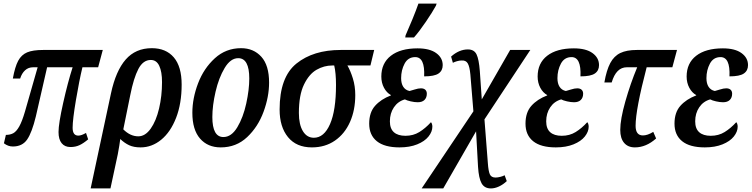

<svg xmlns="http://www.w3.org/2000/svg" viewBox="-20 -816 4212 1076"><path d="M308 -76Q308 -123 334 -239Q360 -355 387 -439H244L181 -164Q159 -73 132 -34Q105 5 52 5Q25 5 2 -13L13 -60Q37 -60 54.5 -69.5Q72 -79 88 -107.5Q104 -136 120 -191L191 -439H166Q139 -439 120.5 -422Q102 -405 93 -376H52Q64 -442 82 -475.5Q100 -509 132 -522.5Q164 -536 222 -536H556L530 -439H442Q424 -365 405.5 -255Q387 -145 387 -100Q387 -56 419 -56Q436 -56 462 -71L474 -35Q448 -13 425.5 -2.5Q403 8 375 8Q343 8 325.5 -13.5Q308 -35 308 -76Z M602 -293Q629 -419 684.5 -482.5Q740 -546 831 -546Q910 -546 954 -494.5Q998 -443 998 -342Q998 -236 967 -156Q936 -76 883.5 -33Q831 10 768 10Q730 10 704 -2Q678 -14 654 -37Q650 -4 640 49L599 240H488ZM888 -356Q888 -414 872.5 -447Q857 -480 825 -480Q782 -480 755.5 -429.5Q729 -379 710 -283L671 -91Q710 -52 755 -52Q794 -52 824.5 -95Q855 -138 871.5 -208Q888 -278 888 -356Z M1058 -184Q1058 -265 1090 -349Q1122 -433 1184 -489.5Q1246 -546 1331 -546Q1401 -546 1444.5 -498Q1488 -450 1488 -353Q1488 -274 1457 -189.5Q1426 -105 1365 -47.5Q1304 10 1217 10Q1144 10 1101 -39.5Q1058 -89 1058 -184ZM1377 -376Q1377 -490 1315 -490Q1272 -490 1239 -435Q1206 -380 1188 -302Q1170 -224 1170 -160Q1170 -48 1232 -48Q1277 -48 1310 -103Q1343 -158 1360 -236Q1377 -314 1377 -376Z M1547 -202Q1547 -384 1641.5 -460Q1736 -536 1889 -536H2077L2056 -449H1927Q1944 -420 1957.5 -376.5Q1971 -333 1971 -283Q1971 -199 1941.5 -132.5Q1912 -66 1857 -28Q1802 10 1728 10Q1641 10 1594 -47.5Q1547 -105 1547 -202ZM1863 -340Q1863 -407 1853 -449H1842Q1796 -449 1754 -425Q1712 -401 1683.5 -342Q1655 -283 1655 -183Q1655 -118 1677.5 -81Q1700 -44 1739 -44Q1796 -44 1829.5 -120.5Q1863 -197 1863 -340Z M2049 -123Q2049 -186 2082 -223Q2115 -260 2170 -281L2171 -283Q2147 -296 2132 -324Q2117 -352 2117 -387Q2117 -462 2170.5 -503.5Q2224 -545 2320 -545Q2388 -545 2424.5 -518.5Q2461 -492 2461 -451Q2461 -420 2437.5 -404Q2414 -388 2357 -388Q2362 -496 2307 -496Q2267 -496 2247.5 -459.5Q2228 -423 2228 -378Q2228 -348 2240 -329.5Q2252 -311 2275 -306Q2284 -308 2304 -314.5Q2324 -321 2339 -321Q2355 -321 2363.5 -313Q2372 -305 2372 -291Q2372 -269 2359 -256Q2346 -243 2321 -243Q2303 -243 2281.5 -248Q2260 -253 2249 -259Q2210 -248 2187.5 -214.5Q2165 -181 2165 -136Q2165 -95 2187.5 -75Q2210 -55 2252 -55Q2296 -55 2330 -76Q2364 -97 2395 -131Q2398 -129 2400.5 -122Q2403 -115 2403 -106Q2403 -78 2381.5 -51Q2360 -24 2318 -7Q2276 10 2219 10Q2135 10 2092 -24.5Q2049 -59 2049 -123ZM2253 -618Q2270 -656 2291.5 -708.5Q2313 -761 2325 -796H2427L2423 -784Q2404 -749 2367 -694.5Q2330 -640 2300 -606H2251Z M2633 -192 2616 -399Q2612 -442 2601.5 -460.5Q2591 -479 2566 -477Q2555 -477 2541 -473Q2527 -469 2518 -464L2508 -499Q2553 -539 2602 -539Q2637 -539 2650.5 -511.5Q2664 -484 2669 -418L2680 -259L2839 -536H2952L2695 -147L2714 98Q2717 142 2725 160.5Q2733 179 2757 179Q2769 179 2784.5 175Q2800 171 2808 166L2820 199Q2800 218 2776.5 229Q2753 240 2731 240Q2695 240 2679 211.5Q2663 183 2659 119L2648 -80L2464 240H2343Z M2925 -123Q2925 -186 2958 -223Q2991 -260 3046 -281L3047 -283Q3023 -296 3008 -324Q2993 -352 2993 -387Q2993 -462 3046.5 -503.5Q3100 -545 3196 -545Q3264 -545 3300.5 -518.5Q3337 -492 3337 -451Q3337 -420 3313.5 -404Q3290 -388 3233 -388Q3238 -496 3183 -496Q3143 -496 3123.5 -459.5Q3104 -423 3104 -378Q3104 -348 3116 -329.5Q3128 -311 3151 -306Q3160 -308 3180 -314.5Q3200 -321 3215 -321Q3231 -321 3239.5 -313Q3248 -305 3248 -291Q3248 -269 3235 -256Q3222 -243 3197 -243Q3179 -243 3157.5 -248Q3136 -253 3125 -259Q3086 -248 3063.5 -214.5Q3041 -181 3041 -136Q3041 -95 3063.5 -75Q3086 -55 3128 -55Q3172 -55 3206 -76Q3240 -97 3271 -131Q3274 -129 3276.5 -122Q3279 -115 3279 -106Q3279 -78 3257.5 -51Q3236 -24 3194 -7Q3152 10 3095 10Q3011 10 2968 -24.5Q2925 -59 2925 -123Z M3456 -88Q3456 -147 3484.5 -247.5Q3513 -348 3551 -439H3493Q3433 -439 3408 -354H3367Q3379 -423 3400 -462.5Q3421 -502 3456.5 -519Q3492 -536 3549 -536H3774L3748 -439H3604Q3542 -202 3542 -111Q3542 -57 3583 -57Q3609 -57 3641 -77L3657 -40Q3601 10 3538 10Q3499 10 3477.5 -15.5Q3456 -41 3456 -88Z M3760 -123Q3760 -186 3793 -223Q3826 -260 3881 -281L3882 -283Q3858 -296 3843 -324Q3828 -352 3828 -387Q3828 -462 3881.5 -503.5Q3935 -545 4031 -545Q4099 -545 4135.5 -518.5Q4172 -492 4172 -451Q4172 -420 4148.5 -404Q4125 -388 4068 -388Q4073 -496 4018 -496Q3978 -496 3958.5 -459.5Q3939 -423 3939 -378Q3939 -348 3951 -329.5Q3963 -311 3986 -306Q3995 -308 4015 -314.5Q4035 -321 4050 -321Q4066 -321 4074.5 -313Q4083 -305 4083 -291Q4083 -269 4070 -256Q4057 -243 4032 -243Q4014 -243 3992.5 -248Q3971 -253 3960 -259Q3921 -248 3898.5 -214.5Q3876 -181 3876 -136Q3876 -95 3898.5 -75Q3921 -55 3963 -55Q4007 -55 4041 -76Q4075 -97 4106 -131Q4109 -129 4111.5 -122Q4114 -115 4114 -106Q4114 -78 4092.5 -51Q4071 -24 4029 -7Q3987 10 3930 10Q3846 10 3803 -24.5Q3760 -59 3760 -123Z"/></svg>

Font: Noto Serif CondSemiBold
Style: Italic
Weight: 600
Width: 3
Italic angle: -12°
Designer: Monotype Design Team
Foundry: Monotype Imaging Inc.
Version: Version 1.001